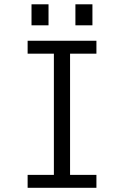

<svg xmlns="http://www.w3.org/2000/svg" viewBox="-20 -894 590 914"><path d="M111.5 0V-61.5H236.5V-638.5H111.5V-700H439V-638.5H313.5V-61.5H439V0ZM130 -873.5H211V-773.5H130ZM339 -873.5H420V-773.5H339Z"/></svg>

Font: Trispace SemiCondensed Light
Style: Regular
Weight: 300
Width: 4
Designer: Tyler Finck
Foundry: Etcetera Type Company
Version: Version 1.210; ttfautohint (v1.8.3)